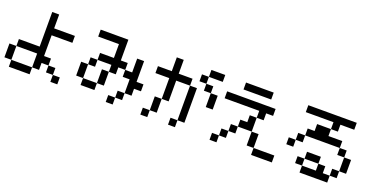

<svg xmlns="http://www.w3.org/2000/svg" viewBox="-29 -1754 5058 2607"><g transform="rotate(20 2500.0 -450.0)"><path d="M0 -100V-300H100V-100ZM400 -100V0H100V-100ZM400 -400V-900H500V-700H800V-600H500V-300H600V-200H500V-100H400V-300H100V-400ZM600 -200H700V-100H600ZM800 -100V0H700V-100Z M1000 -200V-400H1100V-200ZM1900 -400V-300H1800V-200H1700V-400H1600V-500H1700V-700H1800V-400ZM1200 -500V-400H1100V-500ZM1200 -600H1400V-800H1100V-900H1500V-600H1600V-500H1500V-400H1400V-500H1200ZM1400 -200H1300V-400H1400ZM1600 -100V-200H1700V-100ZM1600 0H1500V-100H1600ZM1100 -200H1300V-100H1100Z M2000 0V-100H2100V0ZM2000 -600V-700H2200V-900H2300V-700H2500V-600H2300V-300H2200V-600ZM2900 -400H2800V-600H2900ZM2900 -900V-800H2700V-900ZM2200 -100H2100V-300H2200ZM2400 0V-100H2500V0ZM2600 -100H2500V-600H2600ZM2600 -700V-800H2700V-700ZM2800 -700V-600H2700V-700Z M3000 0V-100H3100V0ZM3000 -600V-700H3700V-600H3600V-500H3500V-600ZM3900 -100V0H3600V-100ZM3200 -200V-100H3100V-200ZM3200 -300H3300V-200H3200ZM3200 -800V-900H3600V-800ZM3400 -400V-500H3500V-300H3300V-400ZM3600 -100H3500V-300H3600Z M4000 -300V-400H4100V-300ZM4900 -200H4800V-400H4900ZM4200 -100V-200H4300V-100ZM4200 -500V-400H4100V-500ZM4200 -600H4300V-700H4500V-600H4700V-500H4200ZM4600 -200V-100H4700V0H4300V-100H4500V-200ZM4600 -700H4500V-800H4100V-900H4800V-800H4600ZM4800 -200V-100H4700V-200ZM4800 -500V-400H4700V-500ZM4300 -200V-300H4500V-200Z"/></g></svg>

Font: GalmuriMono9 Regular
Style: Regular
Weight: 400
Designer: Lee Minseo (quiple)
Version: Version 2.399;hotconv 1.1.1;makeotfexe 2.6.0 DEVELOPMENT